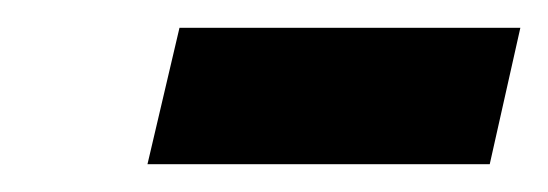

<svg xmlns="http://www.w3.org/2000/svg" viewBox="-20 -317 394 138"><path d="M332 -199 354 -297H109L86 -199Z"/></svg>

Font: Perun Medium Italic
Style: Regular
Weight: 500
Italic angle: -12°
Foundry: Copyright (c) Stefan Peev, Context Ltd, 2016
Version: Version 1.026